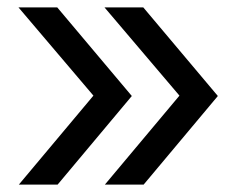

<svg xmlns="http://www.w3.org/2000/svg" viewBox="-20 -540 640 520"><path d="M264 -40 466 -281 263 -520H368L570 -280L369 -40ZM31 -40 233 -281 30 -520H135L337 -280L136 -40Z"/></svg>

Font: JetBrainsMono NF
Style: Regular
Weight: 400
Designer: Philipp Nurullin, Konstantin Bulenkov
Foundry: JetBrains
Version: Version 2.251; ttfautohint (v1.8.3);Nerd Fonts 2.2.2